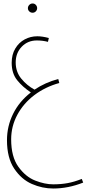

<svg xmlns="http://www.w3.org/2000/svg" viewBox="-20 -687 497 1101"><path d="M457 360Q371 394 285 394Q223 394 163 368Q103 342 61.5 280Q20 218 20 117Q20 37 55 -34Q90 -105 157 -157Q110 -188 78.5 -227Q47 -266 47 -327Q47 -374 67.5 -408.5Q88 -443 121.5 -461Q155 -479 194 -479Q223 -479 260 -469L255 -447Q225 -455 191 -455Q139 -455 104.5 -419Q70 -383 70 -329Q70 -275 102 -236Q134 -197 178 -173Q239 -214 314 -234L320 -211Q240 -189 177.5 -142Q115 -95 79.5 -29Q44 37 44 112Q44 212 85.5 269.5Q127 327 182 348.5Q237 370 285 370Q330 370 368 363Q406 356 449 339ZM140 -640Q140 -651 148 -659Q156 -667 167 -667Q178 -667 185.5 -659Q193 -651 193 -640Q193 -630 185.5 -622Q178 -614 167 -614Q156 -614 148 -621.5Q140 -629 140 -640Z"/></svg>

Font: Noto Sans Arabic CondThin
Style: Regular
Weight: 250
Width: 3
Designer: Nadine Chahine
Foundry: Monotype Imaging Inc.
Version: Version 1.001